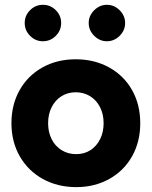

<svg xmlns="http://www.w3.org/2000/svg" viewBox="-20 -755 622 787"><path d="M26.9 -250Q26.9 -326 60.4 -385.5Q93.9 -445 153.8 -478.5Q213.7 -512 290.4 -512Q367.1 -512 427.5 -478.5Q488 -445 521.5 -385.5Q554.9 -326 554.9 -250Q554.9 -174 521.5 -114.5Q488 -55 428.1 -21.5Q368.1 12 292.6 12Q215.9 12 155.4 -21.5Q95 -55 61 -114.5Q26.9 -174 26.9 -250ZM404.7 -250.1Q404.7 -286.9 390.1 -315.6Q375.6 -344.4 349.4 -360.6Q323.1 -376.8 290.4 -376.8Q257.7 -376.8 231.9 -360.6Q206.1 -344.4 191.7 -315.6Q177.2 -286.8 177.2 -250Q177.2 -213.2 191.8 -184.4Q206.3 -155.6 232.6 -139.4Q259 -123.2 292.4 -123.2Q325.2 -123.2 350.6 -139.4Q375.9 -155.7 390.3 -184.5Q404.7 -213.3 404.7 -250.1ZM343.6 -660.6Q343.6 -690.6 366 -712.9Q388.4 -735.3 418.2 -735.3Q448.2 -735.3 470.6 -712.9Q492.9 -690.6 492.9 -660.6Q492.9 -630.7 470.6 -608.3Q448.2 -585.9 418.2 -585.9Q388.4 -585.9 366 -608.3Q343.6 -630.7 343.6 -660.6ZM81.3 -660.6Q81.3 -691.3 103.3 -713.3Q125.3 -735.3 156 -735.3Q186.7 -735.3 208.7 -713.3Q230.7 -691.3 230.7 -660.6Q230.7 -630.2 208.7 -608.1Q186.7 -585.9 156 -585.9Q125.3 -585.9 103.3 -608.1Q81.3 -630.2 81.3 -660.6Z"/></svg>

Font: Oak Sans Light
Style: Regular
Weight: 400
Designer: Erik Kennedy, Walven
Foundry: Erik Kennedy, Walven
Version: Version 1.100;Glyphs 3.1.2 (3151)